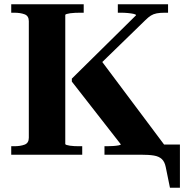

<svg xmlns="http://www.w3.org/2000/svg" viewBox="-20 -730 880 906"><path d="M33 0V-40H47Q76 -40 96 -47.5Q116 -55 116 -80V-630Q116 -655 96 -662.5Q76 -670 47 -670H33V-710H375V-670H360Q348 -670 335 -669.5Q322 -669 311.5 -667.5Q301 -666 294.5 -664Q288 -662 288 -659V-51Q288 -48 294 -46Q300 -44 310 -42.5Q320 -41 331.5 -40.5Q343 -40 355 -40H368V0ZM473 0V-40H485Q499 -40 514 -41Q529 -42 539.5 -44Q550 -46 550 -49L319 -345V-359L622 -658Q622 -662 610.5 -664.5Q599 -667 583 -668.5Q567 -670 551 -670H536V-710H773V-670H758Q735 -670 719.5 -667Q704 -664 692 -656.5Q680 -649 666 -635L416 -392L448 -457L755 -47V0ZM643 0H614V-48H829V156H782L762 58Q757 33 743.5 20.5Q730 8 706.5 4Q683 0 643 0Z"/></svg>

Font: Roboto Serif 120pt Expanded SemiBold
Style: Regular
Weight: 600
Width: 7
Designer: Greg Gazdowicz
Foundry: Commercial Type
Version: Version 1.008